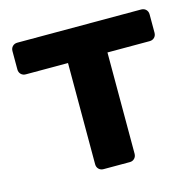

<svg xmlns="http://www.w3.org/2000/svg" viewBox="-83 -605 704 691"><g transform="rotate(-15 269.5 -260.0)"><path d="M221 0Q210 0 203 -7Q196 -14 196 -25V-402H39Q28 -402 21 -409Q14 -416 14 -427V-495Q14 -506 21 -513Q28 -520 39 -520H500Q511 -520 518 -513Q525 -506 525 -495V-427Q525 -416 518 -409Q511 -402 500 -402H343V-25Q343 -14 336 -7Q329 0 319 0Z"/></g></svg>

Font: Rubik SemiBold
Style: Regular
Weight: 600
Designer: Hubert and Fischer
Foundry: Hubert and Fischer
Version: Version 2.300;gftools[0.9.30]